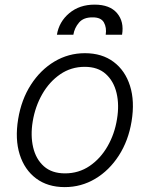

<svg xmlns="http://www.w3.org/2000/svg" viewBox="-20 -777 631 809"><path d="M252.8 11.4Q181.1 11.4 132.3 -25Q83.5 -61.4 63 -126.1Q42.6 -190.7 56.5 -275.2Q70 -357.6 110.3 -420.1Q150.6 -482.6 209.5 -517.8Q268.5 -552.9 337.7 -552.9Q409.8 -552.9 458.6 -516.3Q507.5 -479.8 527.9 -415.1Q548.3 -350.5 534.4 -265.6Q521 -183.9 480.6 -121.4Q440.3 -58.9 381.4 -23.8Q322.4 11.4 252.8 11.4ZM253.9 -46.5Q311.8 -46.5 357.6 -77.6Q403.4 -108.7 433.2 -160.7Q463.1 -212.7 473 -275.2Q483 -335.2 471.1 -385.1Q459.2 -435 425.8 -465.2Q392.4 -495.4 337 -495.4Q279.5 -495.4 233.7 -464Q187.9 -432.5 158 -380.3Q128.2 -328.1 117.9 -265.6Q108 -206 119.7 -156.1Q131.4 -106.2 165 -76.3Q198.5 -46.5 253.9 -46.5ZM219.8 -630.7Q229 -685.7 272 -721.6Q315 -757.5 378.6 -757.5Q442.8 -757.5 473.2 -721.6Q503.6 -685.7 494.3 -630.7H425.4Q430 -660.5 417.8 -682.4Q405.5 -704.2 370 -703.8Q331.7 -704.2 312.7 -681.6Q293.7 -659.1 289.1 -630.7Z"/></svg>

Font: Inter UI Light
Style: Italic
Weight: 300
Italic angle: 9.39999°
Designer: Rasmus Andersson
Foundry: rsms
Version: 3.2;8d6f07862